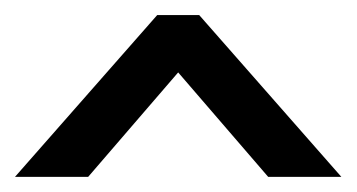

<svg xmlns="http://www.w3.org/2000/svg" viewBox="-23 -784 472 254"><path d="M185 -764.1H240.5L428.6 -550H331.8L212.7 -688.2L93.6 -550H-3.2Z"/></svg>

Font: Spartan MB SemBd
Style: Regular
Weight: 600
Designer: Matt Bailey, Mirko Velimirovic
Foundry: Matt Bailey
Version: Version 1.005